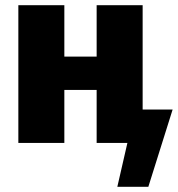

<svg xmlns="http://www.w3.org/2000/svg" viewBox="-20 -553 688 743"><path d="M532 -129H648L554 170H434L473 0H354V-205H229V0H51V-533H229V-334H354V-533H532Z"/></svg>

Font: FiraGO ExtraBold
Style: Regular
Weight: 800
Designer: bBox Type
Foundry: bBox Type GmbH
Version: Version 1.001;PS 001.001;hotconv 1.0.88;makeotf.lib2.5.64775